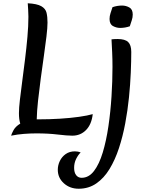

<svg xmlns="http://www.w3.org/2000/svg" viewBox="-20 -822 918 1176"><path d="M48 9Q51 -3 63 -25Q75 -47 104 -65Q96 -91 96 -129Q96 -160 102 -211.5Q108 -263 116.5 -327Q125 -391 133.5 -460Q142 -529 148 -596Q154 -663 154 -720Q154 -741 152.5 -762Q151 -783 150 -802Q207 -799 233 -784Q259 -769 265 -744Q271 -719 271 -684Q271 -652 264.5 -598Q258 -544 248.5 -477.5Q239 -411 229.5 -340.5Q220 -270 213 -205Q206 -140 205 -91Q210 -91 215 -91Q283 -91 347.5 -95Q412 -99 464.5 -106.5Q517 -114 548 -123Q541 -60 507 -25.5Q473 9 423 9Q391 9 333.5 2Q276 -5 203 -5Q166 -5 127 -2Q88 1 48 9ZM462 334Q408 334 371 300.5Q334 267 334 218Q334 190 346.5 164Q359 138 382.5 121.5Q406 105 439 105Q446 105 455.5 106.5Q465 108 474 112Q459 126 446.5 151Q434 176 434 206Q434 235 446.5 251Q459 267 480 267Q524 267 556 225Q588 183 609.5 111.5Q631 40 644 -48.5Q657 -137 663 -231.5Q669 -326 669 -412Q669 -459 667 -501.5Q665 -544 663 -581Q670 -582 681 -582.5Q692 -583 700 -583Q746 -583 765 -564.5Q784 -546 784 -504Q784 -449 781 -377Q778 -305 770 -225.5Q762 -146 747 -66Q732 14 708.5 85.5Q685 157 651 213Q617 269 570 301.5Q523 334 462 334ZM775 -661Q746 -651 716 -651Q693 -651 672 -662.5Q651 -674 651 -706Q651 -724 657 -741.5Q663 -759 669 -778Q698 -788 728 -788Q751 -788 772 -776.5Q793 -765 793 -733Q793 -715 787 -697.5Q781 -680 775 -661Z"/></svg>

Font: Merienda Medium
Style: Regular
Weight: 500
Designer: Eduardo Rodriguez Tunni
Foundry: Eduardo Rodriguez Tunni
Version: Version 2.001; ttfautohint (v1.8.4.7-5d5b)